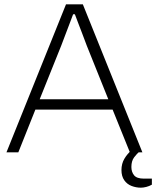

<svg xmlns="http://www.w3.org/2000/svg" viewBox="-20 -706 724 890"><path d="M10 0 286 -686H364L640 0H582L502 -198H144L65 0ZM164 -246H482L382 -495Q379 -503 373 -519Q367 -535 359 -556Q351 -577 342.5 -599Q334 -621 327 -640H319Q312 -621 302 -595Q292 -569 282 -542.5Q272 -516 264 -495ZM633 164Q611 164 590 156Q569 148 556 129.5Q543 111 543 82Q543 53 556.5 30Q570 7 592 -12H627V-4Q615 6 602 23Q589 40 589 68Q589 91 601.5 106.5Q614 122 647 122H684V150Q672 157 658 160.5Q644 164 633 164Z"/></svg>

Font: Archivo SemiBold Thin
Style: Regular
Weight: 250
Version: Version 2.001